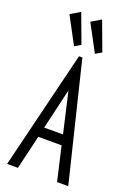

<svg xmlns="http://www.w3.org/2000/svg" viewBox="-160 -908 670 968"><g transform="rotate(20 175.0 -424.0)"><path d="M279 0 237 -182H112L69 0H11L166 -634H184L339 0ZM175 -454 124 -236H225ZM125 -673 48 -817 100 -848 158 -692ZM237 -673 160 -817 212 -848 270 -692Z"/></g></svg>

Font: Inconsolata ExtraCondensed
Style: Regular
Weight: 400
Width: 2
Monospace: yes
Designer: Raph Levien, Cyreal, Brenton Simpson
Foundry: Raph Levien, Cyreal, Google
Version: Version 3.001; ttfautohint (v1.8.2.53-6de2)